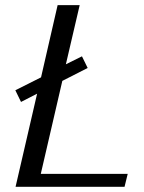

<svg xmlns="http://www.w3.org/2000/svg" viewBox="-20 -720 554 740"><path d="M137.2 -49.8H472.2L460 0H40L123 -358.9L61 -327.1L39.1 -372.1L138.2 -421.9L202.1 -700.2H287.1L233.9 -472.2L295.9 -502.9L317.9 -458L220.2 -408.2Z"/></svg>

Font: Pfennig
Style: Italic
Weight: 500
Italic angle: -13°
Version: Version 20120410 ; ttfautohint (v0.8)